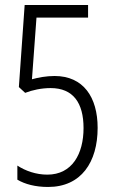

<svg xmlns="http://www.w3.org/2000/svg" viewBox="-20 -734 452 763"><path d="M197 -432C164 -432 132 -426 107 -419L125 -664H330V-714H78L55 -388L80 -365C108 -376 145 -384 181 -384C271 -384 312 -325 312 -225C312 -123 267 -40 168 -40C123 -40 81 -55 49 -76V-20C79 -2 121 9 171 9C303 9 368 -90 368 -226C368 -348 311 -432 197 -432Z"/></svg>

Font: Noto Sans Lao ExtraCondensed Light
Style: Regular
Weight: 300
Width: 2
Designer: Monotype Design Team
Foundry: Monotype Imaging Inc.
Version: Version 2.003